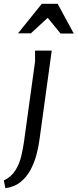

<svg xmlns="http://www.w3.org/2000/svg" viewBox="-81 -754 405 1002"><path d="M189 -490 125 -25Q120 13 109 54.5Q98 96 78 133Q58 170 26 196Q-6 222 -53 228L-61 188Q-22 169 -1 135.5Q20 102 29.5 62.5Q39 23 44 -13L102 -433V-490ZM168 -661 80 -580H13L137 -734H220L304 -579H235Z"/></svg>

Font: Rosario Light
Style: Italic
Weight: 300
Italic angle: -8.05°
Designer: Hector Gatti
Foundry: Omnibus Type
Version: Version 1.101; ttfautohint (v1.8.1.43-b0c9)